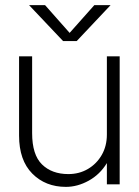

<svg xmlns="http://www.w3.org/2000/svg" viewBox="-20 -720 542 750"><path d="M279.5 -559.5H226.5L93.5 -700H156L252 -591.5L348.5 -700H412ZM105.5 -200Q105.5 -115.5 144 -77.8Q182.5 -40 247 -40Q289.5 -40 323.5 -60Q357.5 -80 377.5 -114.8Q397.5 -149.5 397.5 -194.5V-500H447.5V0H397.5V-83Q370.5 -38.5 326.5 -14.2Q282.5 10 237.5 10Q157.5 10 106 -42Q54.5 -94 54.5 -190.5V-500H105.5Z"/></svg>

Font: Overused Grotesk Light
Style: Regular
Weight: 300
Version: Version 0.004